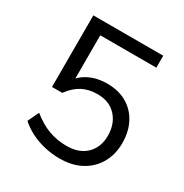

<svg xmlns="http://www.w3.org/2000/svg" viewBox="-166 -834 931 973"><g transform="rotate(30 300.0 -348.0)"><path d="M315 9Q270 9 227 -1Q184 -11 146.5 -30Q109 -49 80 -75L111 -140Q159 -101 208.5 -82.5Q258 -64 314 -64Q388 -64 429.5 -105Q471 -146 471 -213Q471 -282 431 -326Q391 -370 321 -370Q270 -370 231.5 -349.5Q193 -329 162 -286H102V-705H511V-635H183V-354H161Q187 -396 233 -418.5Q279 -441 336 -441Q403 -441 451.5 -413Q500 -385 526.5 -334.5Q553 -284 553 -217Q553 -151 524 -100Q495 -49 442 -20Q389 9 315 9Z"/></g></svg>

Font: Nunito Sans 12pt ExtraLight 12pt
Style: Regular
Weight: 400
Version: Version 3.101;gftools[0.9.27]